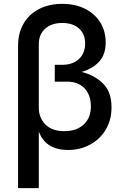

<svg xmlns="http://www.w3.org/2000/svg" viewBox="-20 -757 640 981"><path d="M72.3 204.1V-522.5Q72.3 -588.4 100.6 -636.7Q128.9 -685.1 179.9 -711.2Q231 -737.3 297.9 -737.3Q364.3 -737.3 414.3 -712.2Q464.4 -687 492.2 -642.6Q520 -598.1 520 -540Q520 -479 487.3 -442.9Q454.6 -406.7 397 -389.6Q463.9 -372.6 506.8 -329.8Q549.8 -287.1 549.8 -208.5Q549.8 -144.5 520.8 -95.5Q491.7 -46.4 441.4 -18.6Q391.1 9.3 326.7 9.3Q272.9 9.3 235.1 -13.2Q197.3 -35.6 178.2 -84.5V204.1ZM309.1 -86.9Q371.6 -86.9 408 -121.1Q444.3 -155.3 444.3 -213.9Q444.3 -271.5 411.9 -305.7Q379.4 -339.8 323.2 -339.8H259.8V-425.8H296.9Q351.6 -425.8 383.3 -455.3Q415 -484.9 415 -535.2Q415 -583.5 383.5 -611.6Q352.1 -639.6 298.3 -639.6Q243.2 -639.6 210.7 -610.4Q178.2 -581.1 178.2 -530.8V-207Q178.2 -155.3 211.9 -121.1Q245.6 -86.9 309.1 -86.9Z"/></svg>

Font: Inter Medium
Style: Regular
Weight: 500
Designer: Rasmus Andersson
Foundry: rsms
Version: Version 4.001;git-9221beed3